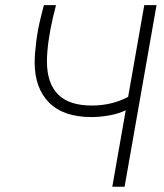

<svg xmlns="http://www.w3.org/2000/svg" viewBox="-20 -713 626 733"><path d="M328.6 -266.1Q222.2 -266.1 167.2 -321.5Q112.3 -377 112.3 -475.6Q112.3 -504.9 118.2 -553Q124 -601.1 137.2 -652.8L147.5 -693.4H193.8L182.1 -646Q171.4 -601.1 165.3 -556.4Q159.2 -511.7 159.2 -478.5Q159.2 -396 201.2 -353Q243.2 -310.1 330.6 -310.1Q370.6 -310.1 406.2 -319.1Q441.9 -328.1 469.2 -343.3L530.8 -693.4H577.6L455.6 0H408.7L460 -292Q432.6 -278.8 397.5 -272.5Q362.3 -266.1 328.6 -266.1Z"/></svg>

Font: Cascadia Code NF ExtraLight
Style: Italic
Weight: 200
Italic angle: -10°
Monospace: yes
Designer: Aaron Bell
Foundry: Saja Typeworks
Version: Version 2404.023; ttfautohint (v1.8.4)